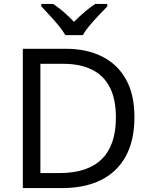

<svg xmlns="http://www.w3.org/2000/svg" viewBox="-20 -964 770 984"><path d="M669 -364Q669 -244 624.5 -163Q580 -82 497 -41Q414 0 296 0H97V-714H317Q425 -714 504 -674Q583 -634 626 -556.5Q669 -479 669 -364ZM574 -361Q574 -456 542.5 -517Q511 -578 450.5 -607.5Q390 -637 304 -637H187V-77H284Q429 -77 501.5 -148.5Q574 -220 574 -361ZM315 -784Q302 -807 280 -833.5Q258 -860 234 -886Q210 -912 192 -931V-944H252Q278 -927 306 -903Q334 -879 359 -852Q386 -879 414 -903Q442 -927 468 -944H530V-931Q511 -912 486.5 -886Q462 -860 439.5 -833.5Q417 -807 405 -784Z"/></svg>

Font: Noto Sans Georgian
Style: Regular
Weight: 400
Designer: Monotype Design Team, Akaki Razmadze
Foundry: Google LLC
Version: Version 2.002